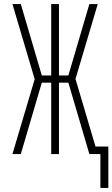

<svg xmlns="http://www.w3.org/2000/svg" viewBox="-20 -755 551 941"><path d="M472 166V0H418L315 -350H269V0H231V-350H185L82 0H41L150 -367L41 -735H82L185 -385H231V-735H269V-385H315L418 -735H459L350 -368L448 -37H511V166Z"/></svg>

Font: Iosevka Term Curly Extralight
Style: Regular
Weight: 200
Designer: Belleve Invis
Foundry: Belleve Invis
Version: Version 32.3.0